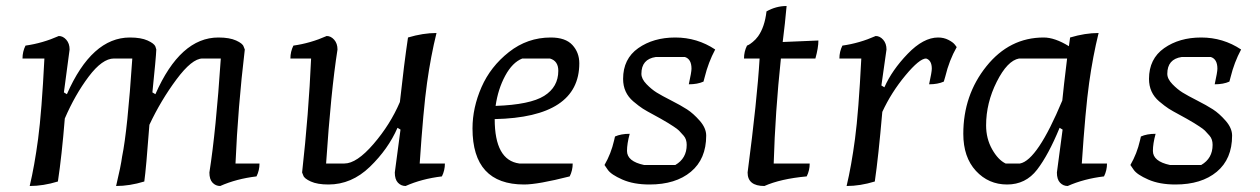

<svg xmlns="http://www.w3.org/2000/svg" viewBox="-20 -605 4201 640"><path d="M708 -480Q745 -480 767 -470Q789 -460 792 -450L796 -440Q773 -247 765 -60H845Q845 -37 835 -17Q768 -9 714 15Q699 15 688.5 4Q678 -7 678 -30Q700 -170 716 -410H655Q620 -410 568 -340Q516 -270 478 -189Q467 -42 461 0Q412 15 367 15Q383 -52 387 -83Q405 -170 421 -410H360Q321 -410 275.5 -349.5Q230 -289 196 -210Q186 -86 173 0Q124 15 79 15Q95 -52 107 -142Q119 -232 128 -410H55Q55 -433 65 -453Q122 -461 176 -485Q190 -485 201 -472.5Q212 -460 212 -440L193 -297L203 -291Q286 -480 413 -480Q450 -480 472 -470Q494 -460 498 -450L501 -440Q500 -413 488 -297L498 -291Q581 -480 708 -480Z M1463 -60Q1463 -37 1453 -17Q1386 -9 1332 15Q1317 15 1306.5 4Q1296 -7 1296 -30L1315 -173L1305 -179Q1274 -108 1213 -49Q1152 10 1075 10Q1038 10 1016 0Q994 -10 991 -20L987 -30Q1009 -227 1017 -410H948Q948 -433 958 -453Q1015 -461 1069 -485Q1083 -485 1094 -472.5Q1105 -460 1105 -440Q1083 -300 1067 -60H1128Q1169 -60 1225 -125Q1281 -190 1313 -265Q1327 -393 1340 -480Q1390 -495 1435 -495Q1416 -418 1403.5 -329Q1391 -240 1379 -60Z M1889 -60Q1889 -37 1879 -17Q1773 10 1727 10Q1555 10 1555 -177Q1555 -246 1585 -314.5Q1615 -383 1676.5 -431.5Q1738 -480 1816 -480Q1865 -480 1888 -455Q1911 -430 1911 -394Q1911 -214 1629 -208Q1629 -71 1711 -60ZM1841 -369Q1841 -402 1813 -410H1721Q1688 -397 1664 -352.5Q1640 -308 1632 -252Q1747 -256 1794 -285.5Q1841 -315 1841 -369Z M2269 -122Q2269 -141 2259 -152.5Q2249 -164 2243.5 -169.5Q2238 -175 2225 -183.5Q2212 -192 2207 -195Q2182 -210 2158.5 -222.5Q2135 -235 2122.5 -243Q2110 -251 2091 -267Q2057 -296 2057 -342Q2057 -409 2107.5 -444.5Q2158 -480 2231 -480Q2304 -480 2364 -440Q2341 -397 2329 -348L2325 -333Q2305 -324 2276 -324Q2285 -365 2285 -376Q2285 -408 2263 -415H2166Q2118 -408 2118 -359Q2118 -342 2135 -324.5Q2152 -307 2169 -296.5Q2186 -286 2217.5 -270Q2249 -254 2270 -240.5Q2291 -227 2312.5 -202.5Q2334 -178 2334 -153Q2334 -75 2283 -32.5Q2232 10 2145 10Q2092 10 2054.5 -6.5Q2017 -23 2006 -39L1995 -55Q2017 -93 2027 -137L2030 -150Q2050 -159 2079 -159Q2070 -126 2070 -102Q2070 -67 2127 -55H2231Q2269 -77 2269 -122Z M2708 -470Q2708 -446 2698 -410H2583Q2564 -231 2559 -60H2679Q2679 -37 2669 -17Q2582 -9 2528 15Q2472 15 2472 -30Q2504 -274 2512 -410H2460Q2460 -433 2470 -453Q2472 -454 2475.5 -455.5Q2479 -457 2489 -465Q2499 -473 2507 -484Q2529 -515 2535 -567Q2567 -585 2602 -585Q2597 -528 2589 -465Z M2778 -410Q2778 -433 2788 -453Q2845 -461 2899 -485Q2913 -485 2924 -472.5Q2935 -460 2935 -440L2918 -320L2928 -314Q2953 -371 3005.5 -425.5Q3058 -480 3107 -480Q3126 -480 3141.5 -472Q3157 -464 3163 -456L3169 -448Q3144 -404 3131 -350L3126 -333Q3106 -324 3077 -324Q3086 -365 3086 -376Q3086 -404 3067 -410Q3045 -410 2998 -353.5Q2951 -297 2921 -232Q2908 -82 2896 0Q2847 15 2802 15Q2818 -52 2830 -142Q2842 -232 2851 -410Z M3670 -60Q3670 -37 3660 -17Q3593 -9 3539 15Q3524 15 3513.5 4Q3503 -7 3503 -30L3522 -173L3512 -179Q3475 -89 3437 -39.5Q3399 10 3337 10Q3275 10 3233 -35.5Q3191 -81 3191 -159Q3191 -288 3268 -384Q3345 -480 3459 -480Q3496 -480 3543 -451Q3545 -469 3547 -480Q3597 -495 3642 -495Q3623 -418 3610.5 -329Q3598 -240 3586 -60ZM3267 -187Q3267 -143 3287 -107.5Q3307 -72 3332 -60H3380Q3438 -71 3521 -270Q3525 -312 3537 -410H3377Q3338 -403 3302.5 -332.5Q3267 -262 3267 -187Z M4022 -122Q4022 -141 4012 -152.5Q4002 -164 3996.5 -169.5Q3991 -175 3978 -183.5Q3965 -192 3960 -195Q3935 -210 3911.5 -222.5Q3888 -235 3875.5 -243Q3863 -251 3844 -267Q3810 -296 3810 -342Q3810 -409 3860.5 -444.5Q3911 -480 3984 -480Q4057 -480 4117 -440Q4094 -397 4082 -348L4078 -333Q4058 -324 4029 -324Q4038 -365 4038 -376Q4038 -408 4016 -415H3919Q3871 -408 3871 -359Q3871 -342 3888 -324.5Q3905 -307 3922 -296.5Q3939 -286 3970.5 -270Q4002 -254 4023 -240.5Q4044 -227 4065.5 -202.5Q4087 -178 4087 -153Q4087 -75 4036 -32.5Q3985 10 3898 10Q3845 10 3807.5 -6.5Q3770 -23 3759 -39L3748 -55Q3770 -93 3780 -137L3783 -150Q3803 -159 3832 -159Q3823 -126 3823 -102Q3823 -67 3880 -55H3984Q4022 -77 4022 -122Z"/></svg>

Font: Kotta One
Style: Regular
Weight: 400
Designer: Ania Kruk
Foundry: Ania Kruk
Version: Version 1.001